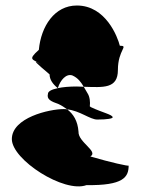

<svg xmlns="http://www.w3.org/2000/svg" viewBox="-20 -660 563 697"><path d="M23 -155C23 -80 213 42 294 12C428 14 447 -17 447 -59C447 -56 383 -70 308 -92C339 -110 263 -144 265 -182C262 -222 246 -246 224 -263C219 -264 216 -264 211 -264C159 -264 23 -233 23 -155ZM121 -479C77 -440 101 -446 131 -425C90 -450 115 -428 160 -390C160 -371 172 -354 190 -340C199 -370 221 -394 243 -386C263 -377 274 -362 284 -345C355 -343 408 -337 408 -406C408 -480 449 -494 415 -494C407 -526 364 -640 259 -640C178 -640 129 -565 121 -479ZM154 -319C149 -299 165 -292 193 -282C204 -277 214 -270 224 -263C270 -258 307 -226 333 -226C371 -226 389 -230 389 -234C389 -244 352 -251 310 -271L306 -274C308 -289 306 -309 298 -321C293 -329 289 -337 284 -345C276 -345 267 -346 259 -346C232 -346 208 -344 190 -340C166 -335 154 -328 154 -319Z"/></svg>

Font: Ampere
Style: SCSuCnd
Weight: 400
Version: Version 1